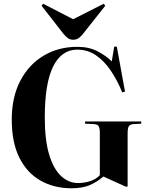

<svg xmlns="http://www.w3.org/2000/svg" viewBox="-20 -995 795 1029"><path d="M363 14Q269 14 196.5 -27.5Q124 -69 83.5 -150.5Q43 -232 43 -354Q43 -474 88.5 -561.5Q134 -649 213.5 -696.5Q293 -744 394 -744Q458 -744 504 -719.5Q550 -695 579 -666L592 -745H606L650 -504L635 -500Q609 -564 574 -616Q539 -668 494.5 -698.5Q450 -729 394 -729Q310 -729 265 -639Q220 -549 220 -365Q220 -244 243.5 -166.5Q267 -89 307.5 -51.5Q348 -14 398 -14Q432 -14 463 -24Q494 -34 515 -56V-282Q515 -309 508.5 -319Q502 -329 482 -330L436 -332V-344H737V-332L697 -330Q677 -329 670.5 -318.5Q664 -308 664 -280V5H653L534 -49Q498 -18 459 -2Q420 14 363 14ZM372 -782Q357 -782 345.5 -789.5Q334 -797 319 -815L203 -964L211 -975L372 -892L536 -975L544 -964L422 -810Q412 -798 400.5 -790Q389 -782 372 -782Z"/></svg>

Font: Literata 72pt
Style: Bold
Weight: 700
Designer: Latin by Veronika Burian and Jose Scaglione. Greek by Irene Vlachou. Cyrillic by Vera Evstafieva.
Foundry: TypeTogether
Version: Version 3.002